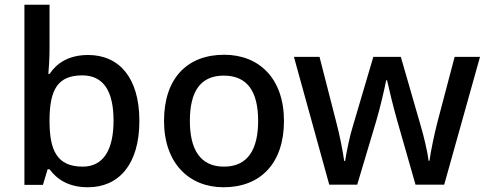

<svg xmlns="http://www.w3.org/2000/svg" viewBox="-20 -780 2056 810"><path d="M189 -577V-760H83V0H161L181 -66H189C219 -25 268 10 351 10C480 10 568 -85 568 -270C568 -454 481 -548 352 -548C269 -548 219 -513 189 -468H184C186 -490 189 -534 189 -577ZM327 -462C415 -462 459 -398 459 -271C459 -146 415 -77 329 -77C221 -77 189 -145 189 -269V-277C190 -402 224 -462 327 -462Z M1178 -270C1178 -449 1073 -549 926 -549C769 -549 672 -449 672 -270C672 -91 778 10 923 10C1079 10 1178 -91 1178 -270ZM781 -270C781 -392 824 -461 924 -461C1025 -461 1069 -392 1069 -270C1069 -149 1025 -77 925 -77C825 -77 781 -149 781 -270Z M1656 -270 1733 -1H1854L2005 -540H1898L1826 -267C1811 -209 1796 -135 1792 -102H1788C1784 -139 1767 -209 1755 -249L1671 -540H1555L1469 -249C1457 -213 1441 -136 1436 -101H1432C1427 -139 1413 -211 1398 -267L1328 -540H1220L1369 -1H1487L1567 -269C1583 -322 1603 -408 1609 -441H1613C1620 -408 1641 -322 1656 -270Z"/></svg>

Font: Noto Sans Hanifi Rohingya Medium
Style: Regular
Weight: 500
Designer: Monotype Design Team and DaltonMaag
Foundry: Google LLC
Version: Version 2.102